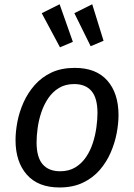

<svg xmlns="http://www.w3.org/2000/svg" viewBox="-20 -852 618 885"><path d="M253.9 12.1Q155.8 12.1 103.7 -46.9Q51.6 -106 51.6 -206Q51.6 -245.1 60.1 -290.2Q68.7 -335.2 88.2 -379.2Q107.7 -423.2 139.7 -459.7Q171.8 -496.2 217.3 -517.7Q262.9 -539.1 325 -539.1Q423.1 -539.1 474.7 -480.6Q526.3 -422.1 526.3 -321Q526.3 -282.9 517.8 -237.9Q509.3 -192.9 490.2 -148.9Q471.2 -104.9 439.7 -68.4Q408.1 -31.9 362.1 -9.9Q316 12.1 253.9 12.1ZM257.1 -62.6Q297.9 -62.6 327.3 -80.6Q356.7 -98.5 376.6 -128Q396.5 -157.4 407.9 -192.9Q419.4 -228.3 424.3 -264.7Q429.3 -301.1 429.3 -331Q429.3 -399.8 402 -432.1Q374.6 -464.5 321.9 -464.5Q281 -464.5 251.6 -446.5Q222.2 -428.5 202.3 -399.1Q182.4 -369.6 170.5 -334.2Q158.6 -298.8 153.6 -262.4Q148.6 -226 148.6 -196Q148.6 -127.3 176.5 -94.9Q204.3 -62.6 257.1 -62.6ZM172.3 -791.2 254.8 -832.4 315.9 -659.1 256.5 -633.9ZM322.7 -791.3 405.1 -832.4 457.3 -664 397.9 -638.9Z"/></svg>

Font: Fira Sans Variable
Style: Italic
Weight: 397
Italic angle: -8°
Designer: Carrois Corporate & Edenspiekermann AG
Foundry: Carrois Corporate GbR & Edenspiekermann AG
Version: Version 4.202